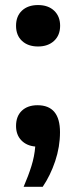

<svg xmlns="http://www.w3.org/2000/svg" viewBox="-20 -573 302 760"><path d="M73.5 166.5Q92.5 122.5 104.5 84Q116.5 45.5 119.5 7Q85 4 64.2 -17.8Q43.5 -39.5 43.5 -74.5Q43.5 -113 66.5 -134.8Q89.5 -156.5 128.5 -156.5Q217.5 -156.5 217.5 -49.5Q217.5 8 198.5 64.8Q179.5 121.5 149 166.5ZM130.5 -389Q91 -389 67.2 -411Q43.5 -433 43.5 -471Q43.5 -509 67 -531Q90.5 -553 130.5 -553Q171 -553 194.5 -530.5Q218 -508 218 -471Q218 -433.5 194 -411.2Q170 -389 130.5 -389Z"/></svg>

Font: Encode Sans SmBold
Style: Regular
Weight: 600
Designer: Multiple Designers
Foundry: Impallari Type
Version: Version 3.002; ttfautohint (v1.8.3) -l 8 -r 50 -G 200 -x 14 